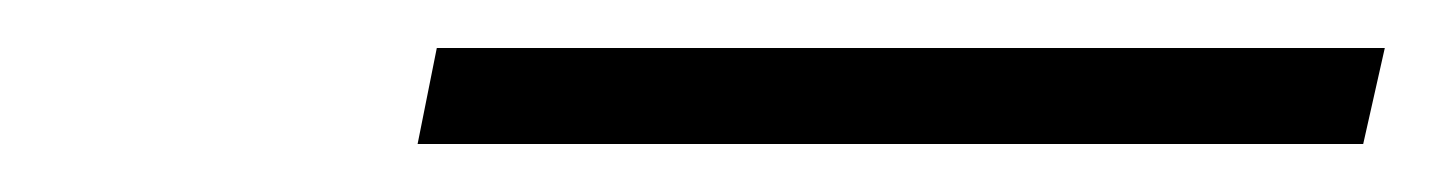

<svg xmlns="http://www.w3.org/2000/svg" viewBox="-20 -783 597 80"><path d="M162 -763H557L548 -723H154Z"/></svg>

Font: Trirong Medium
Style: Italic
Weight: 500
Italic angle: -12°
Designer: Katatrad Team
Foundry: CadsonDemak
Version: Version 1.001